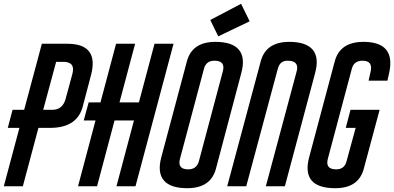

<svg xmlns="http://www.w3.org/2000/svg" viewBox="-62 -979 2071 1009"><path d="M292 -749Q460 -749 416 -583L373 -420Q344 -307 201 -307H140L58 0H-42L40 -307H-21L4 -402H65L158 -749ZM318 -589Q336 -654 271 -654H233L165 -402H214Q267 -402 283 -460Z M750 -749H850L650 0H550L642 -346H540L448 0H348L440 -346H378L404 -441H466L548 -749H648L566 -441H668Z M1043 -874 1205 -959 1250 -867 1085 -788ZM1070 -759Q1159 -759 1193.5 -717.5Q1228 -676 1206 -595L1073 -93Q1046 10 922 10Q833 10 798.5 -31.5Q764 -73 786 -154L920 -656Q947 -759 1070 -759ZM983 -131 1109 -604Q1124 -660 1065 -660Q1021 -660 1010 -618L884 -145Q869 -89 927 -89Q971 -89 983 -131Z M1335 0 1497 -604Q1512 -660 1449 -660Q1409 -660 1398 -618L1232 0H1132L1308 -656Q1335 -759 1458 -759Q1547 -759 1581.5 -717.5Q1616 -676 1594 -595L1435 0Z M1848 -759Q2019 -759 1983 -595L1974 -555H1875L1886 -604Q1898 -660 1843 -660Q1798 -660 1787 -618L1661 -145Q1646 -89 1705 -89Q1748 -89 1759 -131L1807 -307H1755L1780 -402H1933L1850 -93Q1823 10 1700 10Q1519 10 1563 -154L1697 -656Q1724 -759 1848 -759Z"/></svg>

Font: Air America
Style: Regular
Weight: 400
Designer: William G. Sherman
Foundry: Aaron Bell – Saja Typeworks
Version: Version 1.100;PS 001.100;hotconv 1.0.88;makeotf.lib2.5.64775